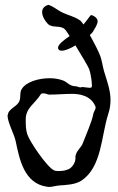

<svg xmlns="http://www.w3.org/2000/svg" viewBox="-20 -726 468 761"><path d="M174 15C188 15 201 10 216 9C244 7 276 6 301 -9C384 -62 381 -188 409 -274C416 -295 418 -313 418 -330C418 -368 405 -402 392 -445C386 -466 384 -489 375 -510C370 -523 353 -557 336 -587C344 -594 349 -600 351 -605C353 -609 367 -628 367 -642C367 -657 346 -666 343 -666C341 -666 340 -666 338 -664C329 -652 320 -640 311 -629C305 -637 300 -644 296 -646C274 -661 251 -665 228 -676C213 -683 201 -693 186 -701C181 -703 173 -708 169 -706C153 -700 147 -690 147 -678C147 -661 159 -642 170 -631C188 -613 220 -628 238 -609C242 -605 248 -595 256 -583C234 -568 210 -550 210 -537C210 -534 211 -531 213 -529C216 -526 220 -525 225 -525C238 -525 259 -534 279 -546C303 -507 329 -463 333 -453C341 -432 347 -384 343 -380C337 -374 309 -384 301 -380C297 -378 285 -384 281 -384C254 -384 247 -402 227 -408C213 -413 195 -416 177 -416C132 -416 83 -401 66 -373C57 -358 63 -344 58 -329C52 -304 14 -297 11 -271C10 -270 10 -268 10 -267C10 -242 37 -192 42 -167C57 -96 75 1 166 14C168 14 171 15 174 15ZM160 -355C166 -353 171 -351 176 -351C205 -351 236 -354 266 -354C289 -354 341 -350 359 -302V-300C359 -292 351 -282 350 -275C344 -242 320 -190 308 -158C303 -143 286 -131 281 -114L279 -107V-98C279 -81 265 -59 248 -54C240 -50 225 -48 212 -48C205 -48 197 -49 194 -51C166 -64 98 -164 88 -194C82 -213 82 -232 82 -253C82 -299 119 -315 142 -353C144 -356 151 -356 154 -356C157 -356 158 -355 160 -355Z"/></svg>

Font: Ancial
Style: Regular
Weight: 400
Designer: Daytona Mess (Anne-Dauphine Borione)
Foundry: Daytona Mess (Anne-Dauphine Borione)
Version: Version 1.000;Glyphs 3.2 (3192)